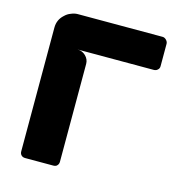

<svg xmlns="http://www.w3.org/2000/svg" viewBox="-105 -790 807 877"><g transform="rotate(15 299.0 -351.5)"><path d="M582 -673.8V-567.9Q582 -557.1 574.2 -550.8Q567.4 -543.9 556.2 -543.9H195.8Q218.3 -543.9 234.6 -528.1Q251 -512.2 251 -490.2V-27.8Q251 -16.6 244.1 -9.8Q238.8 -2.9 226.1 -2.9H92.8Q81.5 -2.9 74.7 -9.8Q67.9 -16.6 67.9 -27.8V-612.8Q67.9 -650.4 95.2 -674.8Q107.9 -687.5 123 -692.9Q139.6 -700.2 154.8 -700.2H556.2Q565.9 -700.2 574 -691.9Q582 -683.6 582 -673.8Z"/></g></svg>

Font: Cunia
Style: Bold
Weight: 700
Designer: Alejo Bergmann, Denis Ignatov
Foundry: Hubert & Fischer
Version: Version 1.00 February 21, 2019, initial release